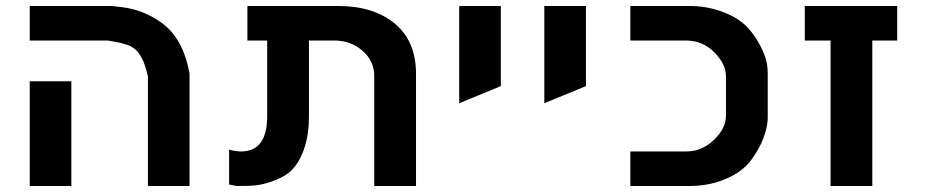

<svg xmlns="http://www.w3.org/2000/svg" viewBox="-20 -620 3082 640"><path d="M473.1 -365.2Q462.9 -407.2 454.1 -423.8Q451.7 -428.7 447.5 -435.1Q443.4 -441.4 442.9 -441.9Q436 -453.6 416 -465.8Q414.1 -467.3 407 -469.5Q399.9 -471.7 391.6 -474.1Q383.3 -476.6 381.8 -477.1Q379.4 -478 359.9 -481.4Q340.3 -484.9 339.8 -484.9H79.1V-600.1H352.1Q357.9 -599.6 386.2 -596.2Q456.5 -587.9 516.1 -545.9Q590.8 -493.7 611.8 -374V0H473.1ZM79.1 0V-349.1H217.8V0Z M1106.4 -600.1Q1225.1 -600.1 1295.9 -541.5Q1366.7 -482.9 1366.7 -374V0H1227.5V-366.2Q1227.5 -417 1188.2 -450.9Q1148.9 -484.9 1094.7 -484.9H1009.8V-229Q1009.8 -172.9 994.9 -127.4Q980 -82 953.6 -54.2Q936 -35.2 900.4 -20.5Q864.7 -5.9 831.5 -2Q813.5 0 768.6 0L743.7 -4.9V-121.1Q766.1 -115.2 783.7 -115.2Q870.6 -115.2 870.6 -232.9V-484.9H804.7V-600.1Z M1649.4 -333 1510.7 -275.9V-600.1H1649.4Z M1933.1 -333 1794.4 -275.9V-600.1H1933.1Z M2399.9 -365.2Q2399.9 -406.7 2360.8 -445.8Q2321.8 -484.9 2267.1 -484.9H2081.1V-600.1H2277.8Q2332.5 -600.1 2381.6 -583Q2430.7 -565.9 2460.9 -539.1Q2486.3 -516.1 2506.8 -481Q2523.4 -452.6 2531.2 -428.7Q2539.1 -404.8 2539.1 -374V-226.1Q2539.1 -198.7 2524.9 -160.2Q2512.2 -125.5 2484.9 -87.9Q2456.5 -48.3 2400.6 -24.2Q2344.7 0 2277.8 0H2081.1V-115.2H2267.1Q2319.8 -115.2 2359.9 -153.8Q2399.9 -192.4 2399.9 -234.9Z M2748.5 -484.9H2662.6V-600.1H2970.7V-484.9H2887.7V0H2748.5Z"/></svg>

Font: Miedinger*
Style: Bold
Weight: 700
Version: Version 001.000